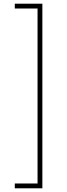

<svg xmlns="http://www.w3.org/2000/svg" viewBox="-20 -852 361 1038"><path d="M60 140V166H209V-832H60V-806H183V140Z"/></svg>

Font: Noto Sans Devanagari UI Thin
Style: Regular
Weight: 100
Designer: Jelle Bosma - Monotype Design Team
Foundry: Monotype Imaging Inc.
Version: Version 2.004